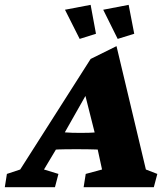

<svg xmlns="http://www.w3.org/2000/svg" viewBox="-66 -784 704 804"><path d="M-45.9 0 -37.1 -55.7 18.6 -74.2 313.5 -537.1 421.9 -590.8 544.9 -74.2 592.8 -55.7 578.1 0H284.2L293 -55.7L361.3 -74.2L336.9 -186.5L332 -222.7L279.3 -431.6L307.6 -410.2L204.1 -227.5L192.4 -198.2L118.2 -74.2L178.7 -55.7L164.1 0ZM146.5 -156.2 165 -232.4Q187.5 -231.4 209.5 -229.5Q231.4 -227.5 271.5 -227.5Q310.5 -227.5 335.4 -229.5Q360.4 -231.4 381.8 -232.4L363.3 -157.2Q354.5 -157.2 329.6 -158.2Q304.7 -159.2 253.9 -159.2Q203.1 -159.2 178.7 -158.2Q154.3 -157.2 146.5 -156.2ZM426.8 -621.1 366.2 -743.2 472.7 -763.7 496.1 -642.6ZM267.6 -621.1 206.1 -743.2 313.5 -763.7 335.9 -642.6Z"/></svg>

Font: Crimson Pro Black
Style: Italic
Weight: 900
Italic angle: -12°
Designer: Jacques Le Bailly
Foundry: Baron von Fonthausen
Version: Version 1.003